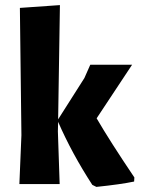

<svg xmlns="http://www.w3.org/2000/svg" viewBox="-20 -722 553 753"><path d="M498 -468 359 -258Q410 -170 507 -26L506 -10Q454 1 358 11L342 3Q262 -120 208 -244V-247L207 -207L214 0H56L64 -192L58 -691L215 -702L208 -254L311 -416L334 -468Z"/></svg>

Font: Alegreya Sans ExtraBold
Style: Regular
Weight: 800
Designer: Juan Pablo del Peral
Foundry: Huerta Tipografica
Version: Version 2.007